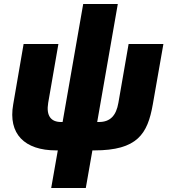

<svg xmlns="http://www.w3.org/2000/svg" viewBox="-20 -740 844 960"><path d="M261 12H269L236 200H409L442 12H451C667 12 718 -70 744 -218L797 -520H623L572 -226C561 -162 531 -130 475 -130H466L569 -720H396L293 -130H285C235 -130 210 -161 221 -226L272 -520H98L46 -218C20 -71 102 12 261 12Z"/></svg>

Font: Fixel Display 20240404 ExBold
Style: Italic
Weight: 800
Italic angle: -10°
Designer: AlfaBravo + MacPaw
Foundry: Kyrylo Tkachov, Marchela Mozhyna, Serhii Makarenko, Maria Weinstein, Zakhar Kryvoshyya
Version: Version 1.211;Glyphs 3.2 (3225)